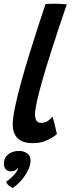

<svg xmlns="http://www.w3.org/2000/svg" viewBox="-44 -736 386 1012"><path d="M256 -29.5Q239 -13.5 206 2.5Q173 18.5 130 18.5Q75 18.5 49 -7.5Q23 -33.5 23 -79.5Q23 -114 35.8 -174.5Q48.5 -235 69 -308.5Q89.5 -382 113 -458Q136.5 -534 158.5 -601.2Q180.5 -668.5 196 -714.5Q224.5 -716.5 247 -716.5Q262 -716.5 276.8 -715.5Q291.5 -714.5 308 -713Q286.5 -651 263.5 -581.2Q240.5 -511.5 218.5 -442.2Q196.5 -373 179 -311.5Q161.5 -250 151 -203.5Q140.5 -157 140.5 -133.5Q140.5 -113 147.8 -100.8Q155 -88.5 173.5 -88.5Q192.5 -88.5 207 -97.8Q221.5 -107 233 -121.5Q235.5 -115.5 240.5 -95Q245.5 -74.5 250.2 -54.5Q255 -34.5 256 -29.5ZM22.5 255Q18 252.5 5.8 244.5Q-6.5 236.5 -11.5 222Q-1 215.5 13.5 202.2Q28 189 39 174.8Q50 160.5 51 151.5Q51.5 149 51.5 148Q47 155.5 37.8 161.2Q28.5 167 13.5 167Q-5.5 167 -14.5 155.2Q-23.5 143.5 -23.5 126.5Q-23.5 96 -0.8 77.8Q22 59.5 56 59.5Q81 59.5 99 72.2Q117 85 117 110Q117 135 103.2 162.8Q89.5 190.5 67.8 215Q46 239.5 22.5 255Z"/></svg>

Font: Grandstander Medium
Style: Italic
Weight: 500
Italic angle: -15°
Designer: Tyler Finck
Foundry: Etcetera Type Co
Version: Version 1.200; ttfautohint (v1.8.3)